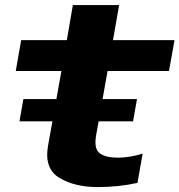

<svg xmlns="http://www.w3.org/2000/svg" viewBox="-20 -752 729 780"><path d="M59 -259H520.5L536.5 -349.5H75ZM377.5 8Q460.5 8 538.5 -9L559.5 -128Q507 -111.5 458.5 -111.5Q409.5 -111.5 385.2 -129.2Q361 -147 370.5 -202.5L417 -463.5H666.5L689 -589H439L464 -731.5H276L251.5 -589H66L44 -463.5H229.5L175 -159Q159 -67 221.2 -29.5Q283.5 8 377.5 8Z"/></svg>

Font: Anybody Expanded
Style: Bold Italic
Weight: 700
Width: 7
Italic angle: -10°
Version: Version 1.113;gftools[0.9.25]